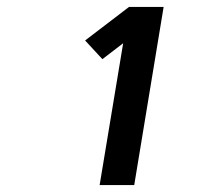

<svg xmlns="http://www.w3.org/2000/svg" viewBox="-20 -858 640 555"><path d="M268 -323 336 -733 276 -687 226 -741 353 -838H453L368 -323Z"/></svg>

Font: Iosevka Curly HvExObl
Style: Regular
Weight: 900
Width: 7
Italic angle: -9°
Monospace: yes
Designer: Belleve Invis
Foundry: Belleve Invis
Version: Version 11.1.0; ttfautohint (v1.8.3)